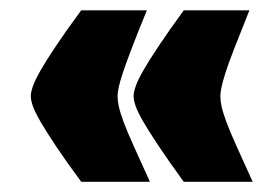

<svg xmlns="http://www.w3.org/2000/svg" viewBox="-20 -461 542 374"><path d="M138.2 -106.9Q107.9 -147.9 88.9 -176.5Q69.8 -205.1 58.8 -224.1Q47.9 -243.2 43.9 -254.6Q40 -266.1 40 -273.9Q40 -280.8 43.9 -292.5Q47.9 -304.2 58.8 -323.5Q69.8 -342.8 88.9 -371.3Q107.9 -399.9 138.2 -440.9H266.1Q248 -397 236.6 -366.9Q225.1 -336.9 219 -318.4Q212.9 -299.8 210.9 -289.3Q209 -278.8 209 -273.9Q209 -265.1 211.4 -253.7Q213.9 -242.2 220.9 -223.1Q228 -204.1 240.5 -176.5Q252.9 -148.9 272 -106.9ZM337.9 -106.9Q308.1 -147.9 289.1 -176.5Q270 -205.1 259 -224.1Q248 -243.2 244.1 -254.6Q240.2 -266.1 240.2 -273.9Q240.2 -280.8 244.1 -292.5Q248 -304.2 259 -323.5Q270 -342.8 289.1 -371.3Q308.1 -399.9 337.9 -440.9H465.8Q448.2 -397 436.5 -366.9Q424.8 -336.9 418.9 -318.4Q413.1 -299.8 411.1 -289.3Q409.2 -278.8 409.2 -273.9Q409.2 -265.1 411.6 -253.7Q414.1 -242.2 421.1 -223.1Q428.2 -204.1 440.7 -176.5Q453.1 -148.9 472.2 -106.9Z"/></svg>

Font: Ultra
Style: Regular
Weight: 400
Designer: Astigmatic (AOETI)
Foundry: Astigmatic (AOETI)
Version: Version 1.001